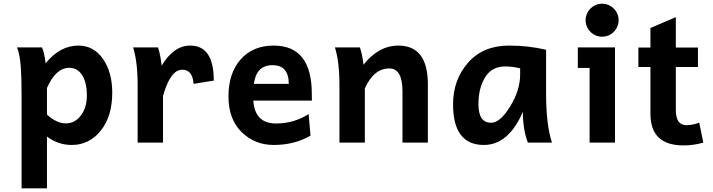

<svg xmlns="http://www.w3.org/2000/svg" viewBox="-20 -768 3841 1034"><path d="M334.5 -103.5Q381.3 -103.5 413.6 -143.6Q447.8 -186.5 447.8 -253.9Q447.8 -323.2 422.6 -363Q397.5 -402.8 353.5 -402.8Q280.3 -402.8 232.9 -293.9V-150.9Q285.2 -103.5 334.5 -103.5ZM232.9 246.1H96.2V-243.7Q96.2 -350.1 92.3 -403.8Q87.4 -473.1 71.8 -512.7H206.1Q219.2 -483.9 225.6 -427.2Q302.7 -522.5 402.8 -522.5Q484.4 -522.5 534.4 -450.9Q584.5 -379.4 584.5 -269Q584.5 -141.1 522.5 -64.2Q460.4 12.7 366.7 12.7Q292.5 12.7 232.9 -32.7Z M857.9 0H721.2V-309.1Q721.2 -435.5 696.8 -512.7H831.1Q844.2 -472.2 850.6 -414.6Q915.5 -522.5 1004.4 -522.5Q1131.3 -522.5 1131.3 -334L1022.5 -316.4Q1017.1 -392.6 961.4 -392.6Q897.9 -392.6 857.9 -251.5Z M1454.1 12.7Q1352.1 12.7 1281.2 -56.6Q1210.4 -126 1210.4 -248.5Q1210.4 -374 1276.1 -448.2Q1341.8 -522.5 1454.1 -522.5Q1659.2 -522.5 1659.2 -262.7L1659.7 -226.1H1344.2Q1352.5 -103 1466.3 -103Q1564 -103 1642.1 -153.8L1652.3 -37.6Q1565.9 12.7 1454.1 12.7ZM1535.2 -316.4Q1535.2 -417 1447.3 -417Q1360.4 -417 1347.2 -316.4Z M2284.2 0H2147.5V-276.4Q2147.5 -399.4 2076.7 -399.4Q1992.7 -399.4 1944.8 -291.5V0H1808.1V-309.1Q1808.1 -435.5 1783.7 -512.7H1918Q1931.6 -474.6 1937.5 -419.4Q2019 -522.5 2125.5 -522.5Q2284.2 -522.5 2284.2 -314Z M2625 -106.9Q2673.3 -106.9 2727.3 -194.6Q2781.2 -282.2 2781.2 -366.7V-399.9Q2740.2 -410.2 2700.7 -410.2Q2628.9 -410.2 2592.8 -352.1Q2556.6 -293.9 2556.6 -206.1Q2556.6 -106.9 2625 -106.9ZM2585.9 12.7Q2419.9 12.7 2419.9 -206.1Q2419.9 -338.9 2501 -430.7Q2582 -522.5 2721.2 -522.5Q2826.7 -522.5 2920.9 -500V-266.1Q2920.9 -94.7 2952.6 0H2822.8Q2795.9 -69.8 2795.9 -166Q2718.8 12.7 2585.9 12.7Z M3222.7 -570.3Q3205.1 -570.3 3188.7 -577.1Q3172.4 -584 3159.9 -596.4Q3147.5 -608.9 3140.6 -625.2Q3133.8 -641.6 3133.8 -659.2Q3133.8 -676.8 3140.6 -693.1Q3147.5 -709.5 3159.9 -721.9Q3172.4 -734.4 3188.7 -741.2Q3205.1 -748 3222.7 -748Q3240.2 -748 3256.6 -741.2Q3272.9 -734.4 3285.4 -721.9Q3297.9 -709.5 3304.7 -693.1Q3311.5 -676.8 3311.5 -659.2Q3311.5 -641.6 3304.7 -625.2Q3297.9 -608.9 3285.4 -596.4Q3272.9 -584 3256.6 -577.1Q3240.2 -570.3 3222.7 -570.3ZM3292 0H3155.3V-402.3H3091.8V-512.7H3292Z M3660.6 15.1Q3482.9 15.1 3482.9 -154.8V-407.2H3418V-512.2H3482.9V-617.2L3619.6 -675.8V-512.2H3738.8V-407.2H3619.6V-175.8Q3619.6 -93.8 3676.8 -93.8Q3711.4 -93.8 3745.6 -107.9L3767.6 0Q3716.8 15.1 3660.6 15.1Z"/></svg>

Font: Cadman
Style: Bold
Weight: 700
Designer: Paul James MIller
Foundry: High-Logic / Made with FontCreator
Version: Version 2.114;March 28, 2021;FontCreator 13.0.0.2683 64-bit